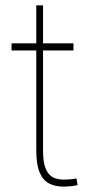

<svg xmlns="http://www.w3.org/2000/svg" viewBox="-20 -691 353 721"><path d="M267.1 -21 271.5 3.9Q260.7 7.3 244.9 8.5Q229 9.8 219.2 9.8Q187 9.8 164.1 -2.2Q141.1 -14.2 128.7 -43.9Q116.2 -73.7 116.2 -126.5V-501.5H23.4V-528.3H116.2V-670.9H141.6V-528.3H255.9V-501.5H141.6V-126.5Q141.6 -80.1 152.1 -56.4Q162.6 -32.7 179.9 -24.7Q197.3 -16.6 217.3 -16.6Q246.1 -16.6 267.1 -21Z"/></svg>

Font: Robert Sans Thin
Style: Regular
Weight: 100
Designer: Christian Robertson (extended by Adam Twardoch)
Foundry: Google
Version: Version 12.135;April 2, 2019;FontCreator 11.5.0.2425 64-bit;